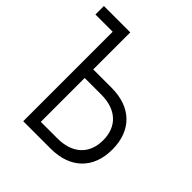

<svg xmlns="http://www.w3.org/2000/svg" viewBox="-187 -827 961 961"><g transform="rotate(45 293.0 -346.5)"><path d="M125 0H319.3C458 0 541 -81.1 541 -215.3C541 -350.1 458 -431.2 319.3 -431.2H189.5V-693.4H2.9V-633.3H125ZM189.5 -60.1V-370.6H307.1C412.6 -370.6 475.6 -313 475.6 -215.3C475.6 -118.2 412.6 -60.1 307.1 -60.1Z"/></g></svg>

Font: Cascadia Code PL Light
Style: Regular
Weight: 300
Monospace: yes
Designer: Aaron Bell
Foundry: Saja Typeworks
Version: Version 2404.023